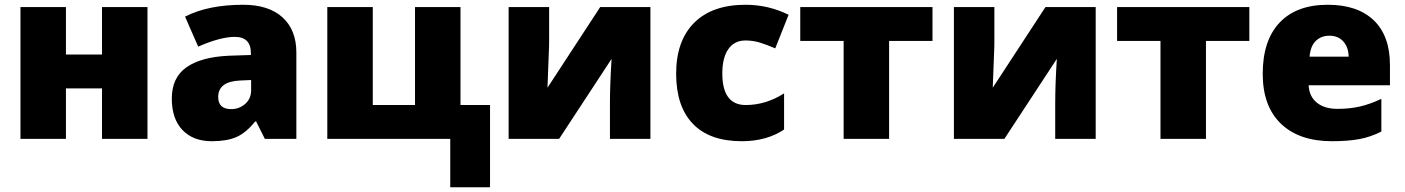

<svg xmlns="http://www.w3.org/2000/svg" viewBox="-20 -583 5897 806"><path d="M256.8 -553.2V-354H408.2V-553.2H599.1V0H408.2V-211.9H256.8V0H65.9V-553.2Z M1091.8 0 1055.2 -73.2H1051.3Q1012.7 -25.4 972.7 -7.8Q932.6 9.8 869.1 9.8Q791 9.8 746.1 -37.1Q701.2 -84 701.2 -168.9Q701.2 -257.3 762.7 -300.5Q824.2 -343.8 940.9 -349.1L1033.2 -352.1V-359.9Q1033.2 -428.2 965.8 -428.2Q905.3 -428.2 812 -387.2L756.8 -513.2Q853.5 -563 1001 -563Q1107.4 -563 1165.8 -510.3Q1224.1 -457.5 1224.1 -362.8V0ZM950.2 -125Q984.9 -125 1009.5 -147Q1034.2 -168.9 1034.2 -204.1V-247.1L990.2 -245.1Q896 -241.7 896 -175.8Q896 -125 950.2 -125Z M2037.1 203.1H1870.1V0H1354V-553.2H1544.9V-142.1H1722.2V-553.2H1913.1V-142.1H2037.1Z M2285.2 -553.2V-414.1Q2285.2 -402.3 2284.9 -388.7Q2284.7 -375 2278.3 -214.8L2499.5 -553.2H2710.4V0H2540.5V-149.9Q2540.5 -228.5 2547.4 -335.9L2327.1 0H2115.2V-553.2Z M3094.2 9.8Q2958.5 9.8 2888.4 -63.5Q2818.4 -136.7 2818.4 -273.9Q2818.4 -411.6 2894 -487.3Q2969.7 -563 3109.4 -563Q3205.6 -563 3290.5 -521L3234.4 -379.9Q3199.7 -395 3170.4 -404.1Q3141.1 -413.1 3109.4 -413.1Q3063 -413.1 3037.6 -377Q3012.2 -340.8 3012.2 -274.9Q3012.2 -142.1 3110.4 -142.1Q3194.3 -142.1 3271.5 -190.9V-39.1Q3197.8 9.8 3094.2 9.8Z M3894.5 -411.1H3712.4V0H3521.5V-411.1H3339.4V-553.2H3894.5Z M4154.3 -553.2V-414.1Q4154.3 -402.3 4154.1 -388.7Q4153.8 -375 4147.5 -214.8L4368.7 -553.2H4579.6V0H4409.7V-149.9Q4409.7 -228.5 4416.5 -335.9L4196.3 0H3984.4V-553.2Z M5224.6 -411.1H5042.5V0H4851.6V-411.1H4669.4V-553.2H5224.6Z M5571.8 9.8Q5433.6 9.8 5357.2 -63.7Q5280.8 -137.2 5280.8 -272.9Q5280.8 -413.1 5351.6 -488Q5422.4 -563 5553.7 -563Q5678.7 -563 5746.8 -497.8Q5814.9 -432.6 5814.9 -310.1V-225.1H5473.6Q5475.6 -178.7 5507.6 -152.3Q5539.6 -126 5594.7 -126Q5645 -126 5687.3 -135.5Q5729.5 -145 5778.8 -168V-30.8Q5733.9 -7.8 5686 1Q5638.2 9.8 5571.8 9.8ZM5560.5 -433.1Q5526.9 -433.1 5504.2 -411.9Q5481.4 -390.6 5477.5 -345.2H5641.6Q5640.6 -385.3 5618.9 -409.2Q5597.2 -433.1 5560.5 -433.1Z"/></svg>

Font: Open Sans ExtBd
Style: Bold
Weight: 800
Foundry: Ascender Corporation
Version: Version 1.10